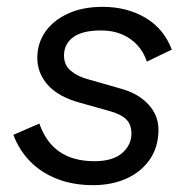

<svg xmlns="http://www.w3.org/2000/svg" viewBox="-20 -530 552 561"><path d="M252 11Q194 11 147.5 -7Q101 -25 68.5 -58Q36 -91 19 -136L95 -169Q114 -114 154 -86.5Q194 -59 256 -59Q309 -59 336.5 -82.5Q364 -106 364 -140Q364 -166 349 -181Q334 -196 302 -205L213 -230Q151 -247 120 -281.5Q89 -316 89 -361Q89 -403 112 -436.5Q135 -470 178 -490Q221 -510 280 -510Q351 -510 405 -478Q459 -446 482 -385L409 -350Q400 -378 381 -398.5Q362 -419 335.5 -430Q309 -441 275 -441Q220 -441 193.5 -421Q167 -401 167 -368Q167 -340 186.5 -323.5Q206 -307 235 -299L333 -271Q384 -257 413.5 -225Q443 -193 443 -151Q443 -101 418 -64.5Q393 -28 350 -8.5Q307 11 252 11Z"/></svg>

Font: Work Sans
Style: Italic
Weight: 400
Italic angle: -13°
Designer: Wei Huang
Foundry: Wei Huang
Version: Version 2.012